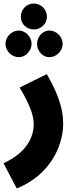

<svg xmlns="http://www.w3.org/2000/svg" viewBox="-50 -837 434 1088"><path d="M142 -670C183 -670 216 -703 216 -742C216 -783 183 -817 142 -817C99 -817 68 -783 68 -742C68 -703 99 -670 142 -670ZM57 -513C95 -513 129 -549 129 -589C129 -627 95 -664 57 -664C15 -664 -19 -627 -19 -589C-19 -549 15 -513 57 -513ZM230 -513C271 -513 305 -549 305 -589C305 -627 271 -664 230 -664C190 -664 160 -627 160 -589C160 -549 190 -513 230 -513ZM45 231C230 156 308 -5 308 -137C308 -227 273 -318 215 -417L61 -341C109 -261 141 -192 141 -134C141 -65 106 26 -30 88Z"/></svg>

Font: Noto Sans Arabic UI XCn Bk
Style: Regular
Weight: 900
Width: 2
Designer: Monotype Design Team, Nadine Chahine and Nizar Qandah
Foundry: Monotype Imaging Inc.
Version: Version 2.010